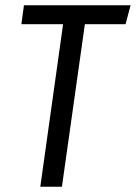

<svg xmlns="http://www.w3.org/2000/svg" viewBox="-20 -708 515 728"><path d="M475.1 -688 456.1 -616.2H301.8L214.8 0H132.8L219.2 -616.2H61L70.8 -688Z"/></svg>

Font: Fira Sans Compressed Book
Style: Italic
Weight: 350
Width: 3
Italic angle: -8°
Designer: Carrois Corporate & Edenspiekermann AG
Foundry: Carrois Corporate GbR & Edenspiekermann AG
Version: Version 4.203;PS 004.203;hotconv 1.0.88;makeotf.lib2.5.64775